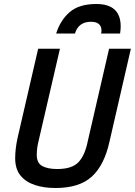

<svg xmlns="http://www.w3.org/2000/svg" viewBox="-20 -930 675 961"><path d="M258 11Q200 11 154.5 -4Q109 -19 82.5 -51.5Q56 -84 56 -138Q56 -185 68 -240L171 -686H280L173 -224Q164 -189 164 -155Q164 -114 191.5 -99Q219 -84 267 -84Q340 -84 372.5 -118Q405 -152 419 -222L526 -686H635L528 -221Q502 -103 439.5 -46Q377 11 258 11ZM581 -762H486Q488 -770 488 -776Q488 -821 435 -821Q373 -821 355 -762H261Q282 -829 329 -869.5Q376 -910 462 -910Q584 -910 584 -798Q584 -781 581 -762Z"/></svg>

Font: Storia Sans SemiBold
Style: Italic
Weight: 600
Italic angle: -13°
Designer: Campivisivi
Foundry: Accademia di Belle Arti di Urbino and students of MA course of Visual design
Version: Version 60.001;May 25, 2020;FontCreator 12.0.0.2522 64-bit